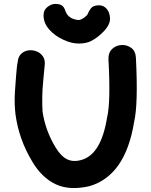

<svg xmlns="http://www.w3.org/2000/svg" viewBox="-20 -961 769 979"><path d="M437 -12Q620 -66 664 -340Q685 -430 673 -667Q671 -701 649 -717Q627 -733 599.5 -731.5Q572 -730 552 -711.5Q532 -693 533 -659Q545 -439 526 -362Q496 -175 397 -146Q354 -133 322 -149Q290 -165 263 -210Q211 -296 197 -392Q196 -405 195.5 -426.5Q195 -448 195.5 -470Q196 -492 197 -507L200 -544Q201 -557 204 -588Q207 -618 208 -629Q211 -656 198.5 -674Q186 -692 165.5 -699.5Q145 -707 124 -704Q103 -701 87.5 -686Q72 -671 70 -643Q68 -637 66 -618Q64 -599 62 -574Q60 -549 58.5 -526Q57 -503 56 -491Q54 -457 55 -430.5Q56 -404 59 -378Q76 -251 144 -138Q192 -56 263 -22Q334 12 437 -12ZM386 -739Q422 -740 445 -752Q478 -769 508 -800Q543 -836 541 -870Q539 -899 523.5 -916.5Q508 -934 485 -934Q455 -934 443.5 -918.5Q432 -903 425 -885Q399 -859 380 -859Q370 -859 354 -864.5Q338 -870 326 -883Q319 -890 314 -904Q307 -926 295 -933.5Q283 -941 262 -941Q242 -941 222 -925.5Q202 -910 202 -883Q202 -843 231.5 -810Q261 -777 304 -758Q346 -738 386 -739Z"/></svg>

Font: Balsamiq Sans
Style: Bold
Weight: 700
Designer: Michael Angeles
Foundry: Balsamiq SRL
Version: Version 1.020; ttfautohint (v1.8.4.7-5d5b);gftools[0.9.26]